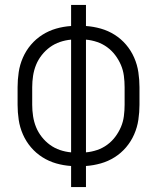

<svg xmlns="http://www.w3.org/2000/svg" viewBox="-20 -755 634 775"><path d="M267 0V-85Q236 -87 206.5 -95.5Q177 -104 151 -120.5Q125 -137 105 -160.5Q85 -184 72.5 -212.5Q60 -241 55.5 -271.5Q51 -302 51 -332V-403Q51 -433 55.5 -463.5Q60 -494 72.5 -522.5Q85 -551 105 -574.5Q125 -598 151 -614.5Q177 -631 206.5 -639.5Q236 -648 267 -650V-735H327V-650Q357 -648 387 -639.5Q417 -631 443 -614.5Q469 -598 489 -574.5Q509 -551 521.5 -522.5Q534 -494 538.5 -463.5Q543 -433 543 -403V-332Q543 -302 538.5 -271.5Q534 -241 521.5 -212.5Q509 -184 489 -160.5Q469 -137 443 -120.5Q417 -104 387 -95.5Q357 -87 327 -85V0ZM267 -140V-595Q244 -593 222 -585.5Q200 -578 181.5 -564.5Q163 -551 148.5 -532.5Q134 -514 125.5 -493Q117 -472 113.5 -449Q110 -426 110 -403V-332Q110 -309 113.5 -286Q117 -263 125.5 -242Q134 -221 148.5 -202.5Q163 -184 181.5 -170.5Q200 -157 222 -149.5Q244 -142 267 -140ZM327 -140Q350 -142 372 -149.5Q394 -157 412.5 -170.5Q431 -184 445 -202.5Q459 -221 468 -242Q477 -263 480 -286Q483 -309 483 -332V-403Q483 -426 480 -449Q477 -472 468 -493Q459 -514 445 -532.5Q431 -551 412.5 -564.5Q394 -578 372 -585.5Q350 -593 327 -595Z"/></svg>

Font: Iosevka QP Light
Style: Regular
Weight: 300
Designer: Belleve Invis
Foundry: Belleve Invis
Version: Version 20.0.0; ttfautohint (v1.8.4)